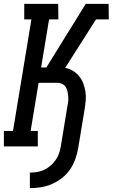

<svg xmlns="http://www.w3.org/2000/svg" viewBox="-28 -755 581 990"><path d="M126 215V135Q144 135 163 132Q182 129 200 120.5Q218 112 233.5 98.5Q249 85 260 68.5Q271 52 277 34Q283 16 286 -3L319 -204Q322 -217 323.5 -230Q325 -243 324 -256Q323 -269 320.5 -282Q318 -295 311.5 -305.5Q305 -316 293.5 -322Q282 -328 269 -328H171L130 -80H167V0H-8V-80H39L134 -655H97V-735H272L273 -655H225L184 -407H211L414 -735H532L533 -655H467L308 -405Q330 -401 348.5 -389.5Q367 -378 380.5 -361.5Q394 -345 401.5 -324.5Q409 -304 412.5 -282Q416 -260 414 -237Q412 -214 408 -190L375 10Q370 38 360 66Q350 94 333 119Q316 144 291.5 163Q267 182 239.5 194Q212 206 183 210.5Q154 215 126 215Z"/></svg>

Font: Iosevka Curly Slab Medium
Style: Italic
Weight: 500
Italic angle: -9°
Monospace: yes
Designer: Belleve Invis
Foundry: Belleve Invis
Version: Version 22.1.2; ttfautohint (v1.8.4)